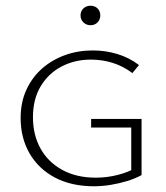

<svg xmlns="http://www.w3.org/2000/svg" viewBox="-20 -644 581 670"><path d="M308 6Q229 6 171.5 -24.5Q114 -55 83 -109Q52 -163 52 -232Q52 -287 72 -330.5Q92 -374 126.5 -404.5Q161 -435 206.5 -451.5Q252 -468 304 -468Q348 -468 389.5 -455.5Q431 -443 465 -417L442 -389Q410 -413 373.5 -424.5Q337 -436 297 -436Q241 -436 195 -412Q149 -388 122 -343Q95 -298 95 -235Q95 -173 121.5 -125.5Q148 -78 197.5 -51Q247 -24 314 -24Q353 -24 390.5 -33.5Q428 -43 455 -59L438 -34V-199H298V-229H474V-33Q452 -21 424.5 -12.5Q397 -4 367 1Q337 6 308 6ZM296 -556Q281 -556 271 -566Q261 -576 261 -590Q261 -605 271 -614.5Q281 -624 296 -624Q311 -624 320.5 -614.5Q330 -605 330 -590Q330 -576 320.5 -566Q311 -556 296 -556Z"/></svg>

Font: Ysabeau SC ExtraLight
Style: Regular
Weight: 250
Designer: Christian Thalmann (Catharsis Fonts)
Version: Version 2.001;gftools[0.9.30]; featfreeze: smcp